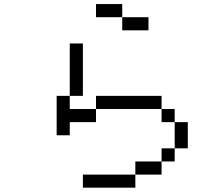

<svg xmlns="http://www.w3.org/2000/svg" viewBox="-20 -832 1040 915"><path d="M687.5 -687.5V-750H562.5V-687.5ZM625 0H375V62.5H625ZM625 0H750V-62.5H625ZM750 -62.5H812.5V-125H750ZM812.5 -125H875Q875 -125 875 -250H812.5Q812.5 -250 812.5 -125ZM312.5 -250H437.5V-312.5H312.5V-375H250V-187.5H312.5ZM812.5 -250V-312.5H750V-250ZM437.5 -312.5H750V-375H437.5ZM312.5 -375H375Q375 -375 375 -625H312.5Q312.5 -625 312.5 -375ZM562.5 -750V-812.5H437.5V-750Z"/></svg>

Font: UnifontExMono
Style: Regular
Weight: 500
Version: Version 15.0.06